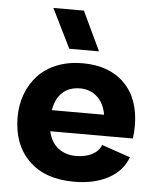

<svg xmlns="http://www.w3.org/2000/svg" viewBox="-53 -786 688 842"><g transform="rotate(5 290.5 -364.5)"><path d="M305.2 11.2Q175.3 11.2 104.2 -59.6Q33.2 -130.4 33.2 -250Q33.2 -304.2 50.8 -351.3Q68.4 -398.4 101.1 -433.8Q133.8 -469.2 184.3 -489.5Q234.9 -509.8 296.9 -509.8Q415 -509.8 481.9 -442.4Q548.8 -375 548.8 -254.9Q548.8 -226.6 544.9 -200.2H181.2Q192.4 -151.4 224.9 -126.7Q257.3 -102.1 303.2 -102.1Q343.8 -102.1 373.5 -117.4Q403.3 -132.8 413.1 -160.2L539.1 -117.2Q517.1 -55.7 454.6 -22.2Q392.1 11.2 305.2 11.2ZM147.9 -740.2H282.2L363.8 -567.9H232.9ZM180.2 -293H410.2Q401.4 -343.8 370.6 -371.3Q339.8 -398.9 295.9 -398.9Q249 -398.9 219 -372.3Q189 -345.7 180.2 -293Z"/></g></svg>

Font: Human Sans
Style: Bold
Weight: 700
Designer: Tim Radville
Foundry: Continuum
Version: Version 1.000;FEAKit 1.0